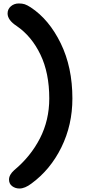

<svg xmlns="http://www.w3.org/2000/svg" viewBox="-20 -853 503 1111"><path d="M92.8 237.8Q68.4 237.8 50.3 224.1Q32.2 210.4 32.2 186Q32.2 158.7 62 131.8Q157.2 52.7 211.2 -52.5Q265.1 -157.7 265.1 -283.2Q265.1 -430.7 214.1 -536.9Q163.1 -643.1 77.1 -702.1Q23.9 -736.8 23.9 -774.9Q23.9 -800.3 43 -816.7Q62 -833 88.9 -833Q108.9 -833 123 -828.4Q137.2 -823.7 158.2 -810.1Q264.2 -740.2 331.5 -602.1Q398.9 -463.9 398.9 -283.2Q398.9 -129.9 335.2 -0.5Q271.5 128.9 162.1 209Q124 237.8 92.8 237.8Z"/></svg>

Font: Shantell Sans Irregular Bouncy
Style: Regular
Weight: 600
Designer: Stephen Nixon, Anya Danilova, Shantell Martin
Foundry: Arrow Type
Version: Version 1.006;[9816181b4]